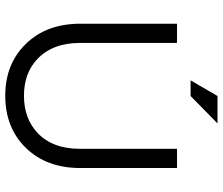

<svg xmlns="http://www.w3.org/2000/svg" viewBox="-80 -780 868 749"><g transform="rotate(90 354.5 -406.0)"><path d="M636 -662V-285Q636 -153 557.5 -72.5Q479 8 354 8Q230 8 151.5 -72.5Q73 -153 73 -285V-662H148V-283Q148 -176 212 -116Q267 -65 354 -65Q441 -65 497 -116Q561 -175 561 -283V-662ZM355 -820H462L355 -715H294Z"/></g></svg>

Font: Questrial
Style: Regular
Weight: 400
Designer: Joe Prince
Foundry: Joe Prince
Version: Version 1.002